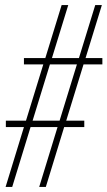

<svg xmlns="http://www.w3.org/2000/svg" viewBox="-20 -734 422 754"><path d="M2 0H28L100 -235H206L134 0H160L232 -235H311V-260H240L308 -481H382V-506H316L380 -714H354L290 -506H184L248 -714H222L158 -506H74V-481H150L82 -260H3V-235H74ZM108 -260 176 -481H282L214 -260Z"/></svg>

Font: Noto Sans ExtraCondensed Thin
Style: Italic
Weight: 100
Width: 2
Italic angle: -12°
Designer: Monotype Design Team
Foundry: Monotype Imaging Inc.
Version: Version 2.013